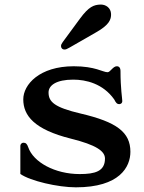

<svg xmlns="http://www.w3.org/2000/svg" viewBox="-20 -802 624 834"><path d="M68.4 -46.4C110.8 -16.1 231.9 11.7 309.6 11.7C500.5 11.7 546.4 -77.6 546.4 -142.6C546.4 -227.5 487.3 -272 331.1 -308.6C217.3 -335.4 190.9 -358.9 190.9 -400.4C190.9 -431.6 225.1 -456.1 297.9 -456.1C353.5 -456.1 427.2 -439 476.1 -370.1C483.9 -354.5 488.8 -349.6 497.6 -349.6C503.4 -349.6 511.2 -353 511.2 -363.3C511.2 -373 503.4 -418.5 503.4 -493.2C503.4 -507.8 497.1 -514.2 487.3 -514.2C470.7 -514.2 459 -488.3 447.3 -488.3C426.8 -488.3 394 -514.2 300.3 -514.2C151.4 -514.2 81.1 -434.6 81.1 -370.6C81.1 -300.3 127.9 -239.7 288.1 -199.7C397.9 -172.4 436 -145.5 436 -113.3C436 -57.6 392.6 -45.9 326.2 -45.9C218.3 -45.9 124.5 -97.7 102.5 -162.6C97.7 -176.8 92.3 -182.1 81.5 -182.1C74.7 -182.1 68.4 -175.8 68.4 -168.5ZM261.2 -586.9C266.1 -586.9 271.5 -589.4 282.7 -595.7L397.5 -661.6C454.6 -693.8 463.4 -717.8 462.4 -741.7C461.4 -767.1 440.4 -783.2 415.5 -782.2C387.7 -780.8 366.2 -773.9 327.1 -720.7L252.4 -619.1C247.6 -612.3 244.6 -606.9 245.1 -601.1C245.1 -594.7 250 -586.4 261.2 -586.9Z"/></svg>

Font: Stoke
Style: Regular
Weight: 400
Designer: Nicole Fally
Foundry: Nicole Fally
Version: Version 1.002